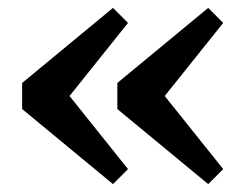

<svg xmlns="http://www.w3.org/2000/svg" viewBox="-20 -507 630 486"><path d="M266 -41 36 -231V-297L266 -487L304 -449L156 -264L304 -79ZM507 -41 277 -231V-297L507 -487L545 -449L397 -264L545 -79Z"/></svg>

Font: Source Serif 4 SmText
Style: Bold
Weight: 700
Designer: Frank Grießhammer
Foundry: Adobe
Version: Version 4.005;hotconv 1.1.0;makeotfexe 2.6.0